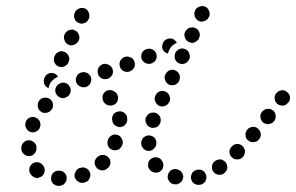

<svg xmlns="http://www.w3.org/2000/svg" viewBox="-20 -586 973 631"><path d="M183 23Q188 22 191 18Q195 15 197 10Q199 6 199 1Q200 -9 193 -17Q186 -25 176 -25H174Q169 -25 164 -24Q159 -22 156 -19Q152 -15 150 -11Q148 -6 148 -1Q147 9 154 17Q161 24 172 25H173Q178 25 183 23ZM648 17Q652 14 655 10Q657 5 658 1Q659 -4 658 -9Q655 -19 647 -25Q638 -30 628 -28H627Q622 -27 618 -24Q614 -21 611 -17Q609 -12 608 -8Q607 -3 608 2Q610 12 619 18Q628 23 638 21H639Q644 20 648 17ZM570 16Q579 11 581 1Q583 -4 582 -9Q581 -14 578 -18Q576 -22 572 -25Q568 -28 563 -29L562 -30Q552 -32 543 -27Q534 -21 532 -11Q531 -6 531 -1Q532 3 535 8Q537 12 541 15Q545 18 550 19H551Q561 22 570 16ZM274 1Q279 -9 276 -18Q274 -23 271 -27Q268 -31 263 -33Q259 -35 254 -36Q249 -36 244 -34H242Q233 -31 228 -21Q223 -12 226 -2Q228 3 231 6Q235 10 239 12Q243 15 248 15Q253 15 258 14L260 13Q270 10 274 1ZM93 -3Q98 -1 103 -1Q108 -2 112 -4Q117 -5 120 -9Q127 -16 127 -27Q127 -37 120 -44Q119 -45 119 -45Q112 -53 101 -53Q91 -53 84 -46Q80 -42 78 -38Q76 -33 76 -28Q76 -23 78 -18Q80 -14 83 -10Q84 -9 85 -9Q88 -5 93 -3ZM727 -33Q728 -43 722 -52Q719 -56 715 -58Q711 -61 706 -62Q701 -63 696 -61Q691 -60 687 -57Q678 -51 677 -41Q675 -30 681 -22Q684 -18 688 -15Q692 -13 697 -12Q702 -11 707 -12Q712 -13 716 -16L717 -17Q725 -23 727 -33ZM489 -19Q500 -17 508 -24Q512 -27 514 -31Q516 -36 517 -41Q517 -46 516 -50Q515 -55 511 -59V-60Q504 -68 494 -69Q484 -70 476 -64Q472 -61 469 -56Q467 -52 467 -47Q466 -42 467 -37Q469 -32 472 -29V-28Q479 -20 489 -19ZM343 -53Q343 -63 335 -70Q331 -74 327 -75Q322 -77 317 -77Q312 -77 308 -75Q303 -73 300 -70L298 -68Q291 -61 291 -50Q292 -40 299 -33Q303 -29 307 -28Q312 -26 317 -26Q322 -26 326 -28Q331 -30 334 -34L336 -35Q343 -42 343 -53ZM783 -78Q785 -83 785 -88Q785 -93 783 -97Q781 -102 778 -105Q770 -113 760 -113Q750 -113 742 -105Q738 -101 736 -96Q734 -92 734 -87Q734 -82 736 -77Q738 -73 742 -69Q749 -62 759 -62Q770 -62 777 -69L778 -70Q781 -73 783 -78ZM58 -80Q65 -73 76 -73Q86 -73 93 -81Q100 -88 100 -99V-101Q100 -111 92 -118Q85 -125 74 -125Q64 -125 57 -117Q50 -110 50 -99V-97Q50 -87 58 -80ZM451 -98Q458 -90 469 -90Q474 -90 478 -92Q483 -94 486 -98Q490 -101 492 -106Q494 -110 494 -115V-116Q494 -127 487 -134Q479 -141 469 -141Q464 -141 459 -139Q455 -137 451 -134Q448 -130 446 -126Q444 -121 444 -116V-115Q444 -105 451 -98ZM381 -129Q377 -138 368 -142Q358 -146 349 -142Q339 -137 335 -128V-126Q331 -116 335 -107Q339 -97 349 -94Q353 -92 358 -92Q363 -92 368 -94Q373 -96 376 -100Q379 -103 381 -108L382 -110Q386 -119 381 -129ZM837 -146Q836 -156 828 -163Q821 -170 810 -169Q800 -168 793 -161V-160Q789 -156 788 -151Q786 -147 787 -142Q787 -137 789 -132Q791 -128 795 -125Q799 -121 804 -120Q808 -118 813 -119Q818 -119 823 -121Q827 -123 830 -127L831 -128Q838 -136 837 -146ZM113 -176Q113 -181 111 -186Q110 -190 106 -194Q103 -197 98 -199Q89 -204 79 -200Q69 -196 65 -187V-186Q63 -181 63 -176Q63 -171 65 -167Q67 -162 70 -159Q73 -155 78 -153Q88 -149 97 -153Q107 -157 111 -166V-167Q113 -171 113 -176ZM461 -180Q465 -170 475 -167Q480 -165 485 -166Q489 -166 494 -168Q498 -170 502 -174Q505 -178 507 -182V-183Q510 -193 506 -202Q501 -212 491 -215Q487 -217 482 -216Q477 -216 472 -214Q468 -212 465 -208Q461 -204 460 -200L459 -199Q456 -189 461 -180ZM390 -214Q382 -221 372 -220Q361 -219 354 -212Q348 -204 348 -193L349 -192Q349 -187 351 -182Q353 -178 357 -175Q361 -171 366 -170Q370 -168 375 -168Q380 -169 385 -171Q389 -173 392 -177Q396 -181 397 -185Q399 -190 398 -195V-197Q398 -207 390 -214ZM886 -206Q885 -217 877 -223Q873 -226 868 -228Q863 -229 858 -228Q853 -228 849 -225Q845 -223 841 -219V-218Q834 -210 836 -200Q837 -190 845 -183Q849 -180 854 -179Q858 -177 863 -178Q868 -179 873 -181Q877 -183 880 -187L881 -188Q887 -196 886 -206ZM154 -242Q154 -252 146 -259Q138 -266 128 -265Q117 -265 110 -257Q107 -253 105 -248Q104 -244 104 -239Q104 -234 106 -229Q108 -225 112 -221Q120 -214 130 -215Q141 -216 147 -223L148 -224Q155 -231 154 -242ZM490 -253Q494 -243 503 -238Q512 -234 522 -238Q532 -241 536 -251H537Q539 -256 539 -261Q539 -266 537 -271Q536 -275 532 -279Q529 -283 524 -285Q515 -289 505 -286Q496 -282 491 -273V-272Q486 -262 490 -253ZM933 -268Q931 -278 923 -284Q919 -287 914 -289Q909 -290 905 -289Q900 -289 895 -286Q891 -283 888 -280L887 -279Q881 -270 883 -260Q884 -250 892 -244Q896 -241 901 -240Q906 -238 911 -239Q916 -240 920 -242Q924 -245 927 -249H928Q934 -258 933 -268ZM341 -290Q331 -290 324 -283Q316 -275 317 -265Q317 -254 324 -247Q325 -247 325 -246Q333 -239 343 -239Q353 -239 361 -246Q368 -254 368 -264Q368 -274 361 -282Q360 -282 359 -283Q351 -290 341 -290ZM212 -284Q214 -294 208 -303Q206 -307 202 -310Q197 -313 193 -314Q188 -315 183 -314Q178 -313 174 -310H173Q165 -304 162 -294Q160 -284 166 -275Q168 -271 173 -268Q177 -265 182 -264Q186 -263 191 -264Q196 -265 200 -268H201Q210 -274 212 -284ZM130 -303Q127 -306 125 -311Q124 -316 124 -321Q124 -326 126 -330L127 -332Q131 -341 141 -345Q151 -348 160 -344Q164 -342 166 -340Q169 -337 171 -334Q166 -332 162 -329H161Q154 -324 148 -317Q142 -309 140 -299Q140 -298 140 -296Q139 -296 139 -297Q139 -297 138 -297Q134 -299 130 -303ZM278 -315Q282 -325 278 -334Q276 -339 272 -342Q269 -346 264 -347Q259 -349 255 -349Q250 -349 245 -347H244Q235 -343 231 -333Q227 -324 231 -314Q233 -310 237 -306Q240 -303 245 -301Q250 -299 255 -299Q260 -299 264 -301H265Q274 -305 278 -315ZM523 -322Q526 -313 535 -308Q540 -306 545 -306Q550 -306 555 -307Q559 -309 563 -312Q567 -316 569 -320V-321Q573 -331 570 -340Q566 -350 557 -354Q553 -357 548 -357Q543 -357 538 -355Q533 -354 530 -350Q526 -347 524 -342L523 -341Q519 -332 523 -322ZM334 -327Q344 -331 349 -340Q353 -349 350 -359Q346 -369 337 -373Q328 -378 318 -375H317Q313 -373 309 -370Q305 -366 303 -362Q301 -357 301 -352Q300 -347 302 -343Q303 -338 307 -334Q310 -331 315 -328Q319 -326 324 -326Q329 -326 334 -327ZM421 -364Q425 -373 422 -383Q419 -393 410 -397Q400 -402 390 -399Q380 -395 375 -386Q371 -377 374 -367Q377 -357 387 -352Q396 -348 406 -351Q416 -355 421 -364ZM157 -392Q157 -387 158 -382Q160 -378 163 -374Q167 -370 171 -368Q181 -364 190 -367Q200 -371 205 -380V-382Q207 -386 208 -391Q208 -396 206 -401Q204 -406 201 -409Q198 -413 193 -415Q184 -420 174 -416Q164 -412 160 -403L159 -401Q157 -397 157 -392ZM555 -392Q559 -382 568 -378Q577 -374 587 -377Q597 -381 601 -390L602 -391Q606 -400 602 -410Q599 -420 590 -424Q580 -429 570 -425Q561 -421 556 -412V-411Q552 -402 555 -392ZM493 -391Q497 -401 493 -411Q489 -420 480 -424Q470 -428 460 -424Q450 -420 446 -411Q442 -401 446 -391Q450 -382 460 -378Q469 -374 479 -378Q489 -382 493 -391ZM546 -436Q553 -442 561 -445Q561 -446 560 -446Q560 -447 560 -447Q555 -456 545 -459Q534 -461 526 -456H525Q516 -450 514 -440Q511 -430 516 -421Q519 -417 523 -414Q527 -411 532 -410Q532 -410 532 -410Q532 -410 532 -410Q533 -415 536 -421V-422Q540 -430 546 -436ZM192 -454Q195 -444 205 -439Q209 -437 214 -437Q219 -437 224 -439Q228 -440 232 -444Q236 -447 238 -452L239 -453Q243 -463 239 -472Q236 -482 226 -486Q222 -489 217 -489Q212 -489 207 -487Q203 -486 199 -482Q195 -479 193 -474L192 -473Q188 -463 192 -454ZM588 -462Q591 -452 601 -448Q605 -446 610 -445Q615 -445 620 -447Q624 -449 628 -452Q632 -455 634 -460V-461Q639 -470 635 -480Q631 -490 622 -494Q618 -496 613 -496Q608 -496 603 -495Q598 -493 595 -490Q591 -486 589 -482L588 -481Q584 -472 588 -462ZM225 -525Q228 -515 238 -511Q247 -506 257 -510Q267 -513 271 -523L272 -524Q276 -534 272 -544Q269 -553 260 -558Q255 -560 250 -560Q245 -560 240 -558Q236 -557 232 -553Q228 -550 226 -546V-544Q221 -535 225 -525ZM620 -532Q624 -522 633 -517Q642 -513 652 -517Q662 -520 666 -530H667Q671 -540 667 -550Q664 -559 655 -564Q645 -568 635 -564Q626 -561 621 -552V-551Q617 -541 620 -532Z"/></svg>

Font: FRB American Cursive Dotted Black
Style: Bold Italic
Weight: 900
Italic angle: -25°
Version: Version 2.0;Modular Font Editor K font №1